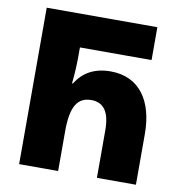

<svg xmlns="http://www.w3.org/2000/svg" viewBox="-80 -789 816 863"><g transform="rotate(10 328.0 -357.0)"><path d="M64 0H242V-183C242 -296 272 -340 334 -340C390 -340 419 -301 419 -217V0H597V-231C597 -381 530 -482 397 -482C322 -482 271 -451 239 -399H235C240 -442 242 -489 242 -526V-564H569V-714H64Z"/></g></svg>

Font: Noto Sans Georgian Condensed Black
Style: Regular
Weight: 900
Width: 3
Designer: Monotype Design Team, Akaki Razmadze
Foundry: Google LLC
Version: Version 2.005